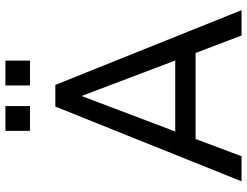

<svg xmlns="http://www.w3.org/2000/svg" viewBox="-124 -810 934 727"><g transform="rotate(-90 343.5 -447.0)"><path d="M20 0 303 -705H385L668 0H572L496 -200L537 -174H150L190 -200L115 0ZM342 -603 201 -231 181 -251H505L485 -231L344 -603ZM383 -801V-894H477V-801ZM211 -801V-894H305V-801Z"/></g></svg>

Font: Nunito Sans 10pt SemiCondensed Medium
Style: Regular
Weight: 500
Width: 4
Designer: Vernon Adams
Foundry: Vernon Adams
Version: Version 3.101;gftools[0.9.27]